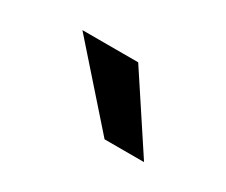

<svg xmlns="http://www.w3.org/2000/svg" viewBox="-43 -827 388 329"><g transform="rotate(30 151.0 -662.5)"><path d="M253.4 -590.8H175.3L48.8 -733.9H159.2Z"/></g></svg>

Font: Heebo
Style: Regular
Weight: 400
Designer: Oded Ezer
Foundry: Ezer Type House
Version: Version 3.100